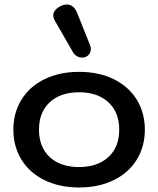

<svg xmlns="http://www.w3.org/2000/svg" viewBox="-20 -817 698 847"><path d="M39 -245Q39 -319 74.5 -377Q110 -435 176 -467.5Q242 -500 329 -500Q416 -500 482 -467.5Q548 -435 583.5 -377Q619 -319 619 -245Q619 -171 583.5 -113Q548 -55 482 -22.5Q416 10 329 10Q242 10 176 -22.5Q110 -55 74.5 -113Q39 -171 39 -245ZM506 -245Q506 -322 458 -366Q410 -410 329 -410Q247 -410 199.5 -366Q152 -322 152 -245Q152 -168 199.5 -124Q247 -80 329 -80Q410 -80 458 -124Q506 -168 506 -245ZM303 -585 223 -724Q215 -737 215 -749Q215 -773 247 -790Q261 -797 275 -797Q305 -797 320 -761L378 -616Q381 -609 381 -601Q381 -586 370.5 -574.5Q360 -563 341 -563Q330 -563 319.5 -569Q309 -575 303 -585Z"/></svg>

Font: Kodchasan SemiBold
Style: Regular
Weight: 600
Version: Version 1.000; ttfautohint (v1.6)